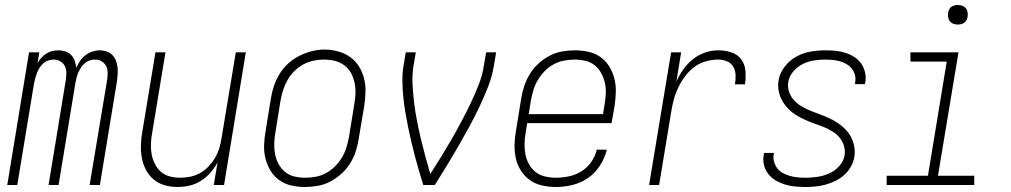

<svg xmlns="http://www.w3.org/2000/svg" viewBox="-20 -739 4040 767"><path d="M9 0 96 -530H137L130 -487Q136 -498 145 -508Q154 -518 165 -525Q176 -532 188.5 -535Q201 -538 214 -538Q228 -538 241.5 -533.5Q255 -529 264.5 -519Q274 -509 278.5 -496Q283 -483 285 -468Q291 -483 300 -496Q309 -509 321.5 -518.5Q334 -528 349 -533Q364 -538 378 -538Q393 -538 406 -533.5Q419 -529 428.5 -519.5Q438 -510 443 -497Q448 -484 449.5 -470Q451 -456 450 -441.5Q449 -427 447 -413L379 0H338L408 -420Q410 -434 410 -448.5Q410 -463 404 -475Q398 -487 386 -494Q374 -501 360 -501Q349 -501 338 -497.5Q327 -494 318.5 -486.5Q310 -479 303.5 -469Q297 -459 292.5 -448.5Q288 -438 285.5 -427.5Q283 -417 281 -406L214 0H174L243 -420Q245 -434 245 -448.5Q245 -463 239 -475Q233 -487 221 -494Q209 -501 195 -501Q184 -501 173 -497.5Q162 -494 153.5 -486.5Q145 -479 138.5 -469Q132 -459 128 -448.5Q124 -438 121 -427.5Q118 -417 116 -406L49 0Z M690 8Q663 8 638 1Q613 -6 593.5 -22.5Q574 -39 562.5 -61.5Q551 -84 546.5 -109.5Q542 -135 543 -162Q544 -189 549 -215L601 -530H641L588 -209Q584 -188 583 -166.5Q582 -145 585.5 -124.5Q589 -104 598 -85.5Q607 -67 622 -53.5Q637 -40 657.5 -34.5Q678 -29 699 -29Q719 -29 739.5 -33Q760 -37 779 -47.5Q798 -58 813 -74Q828 -90 839 -108.5Q850 -127 856 -147Q862 -167 865 -187L922 -530H962L875 0H834L849 -90Q837 -68 820.5 -49Q804 -30 782.5 -16.5Q761 -3 737 2.5Q713 8 690 8Z M1198 8Q1171 8 1144 2Q1117 -4 1095.5 -19.5Q1074 -35 1060.5 -57.5Q1047 -80 1040.5 -106Q1034 -132 1035 -160Q1036 -188 1041 -215L1062 -345Q1066 -371 1074.5 -396Q1083 -421 1097 -444Q1111 -467 1131.5 -485.5Q1152 -504 1176 -516Q1200 -528 1225.5 -534.5Q1251 -541 1277 -541Q1304 -541 1331 -533.5Q1358 -526 1379 -511Q1400 -496 1414 -473.5Q1428 -451 1434.5 -425Q1441 -399 1440 -370.5Q1439 -342 1435 -315L1413 -185Q1409 -159 1401 -134Q1393 -109 1378.5 -86Q1364 -63 1343.5 -44.5Q1323 -26 1299 -13.5Q1275 -1 1249 3.5Q1223 8 1198 8ZM1199 -29Q1220 -29 1241.5 -33Q1263 -37 1282.5 -47.5Q1302 -58 1318 -74Q1334 -90 1345.5 -109Q1357 -128 1363.5 -149Q1370 -170 1374 -191L1395 -321Q1399 -343 1400 -365Q1401 -387 1396.5 -408Q1392 -429 1382 -447.5Q1372 -466 1355 -478.5Q1338 -491 1317 -496Q1296 -501 1274 -501Q1253 -501 1232 -496.5Q1211 -492 1191.5 -481.5Q1172 -471 1156 -455Q1140 -439 1129 -420Q1118 -401 1111.5 -380.5Q1105 -360 1101 -339L1080 -209Q1076 -187 1075.5 -165Q1075 -143 1079 -122.5Q1083 -102 1093 -83.5Q1103 -65 1119 -52Q1135 -39 1156 -34Q1177 -29 1199 -29Z M1671 0Q1662 -29 1653.5 -57.5Q1645 -86 1637.5 -115Q1630 -144 1623 -173.5Q1616 -203 1610 -232.5Q1604 -262 1599 -292Q1594 -322 1591 -352.5Q1588 -383 1587.5 -414.5Q1587 -446 1592 -477L1601 -530H1641L1632 -477Q1626 -439 1628 -401.5Q1630 -364 1634.5 -327.5Q1639 -291 1646 -255Q1653 -219 1661.5 -183.5Q1670 -148 1679.5 -113Q1689 -78 1699 -44Q1721 -78 1742.5 -113Q1764 -148 1784.5 -183.5Q1805 -219 1824 -255Q1843 -291 1860.5 -327.5Q1878 -364 1892.5 -401Q1907 -438 1913 -477L1922 -530H1962L1953 -477Q1946 -434 1930 -393Q1914 -352 1895 -312Q1876 -272 1854.5 -232.5Q1833 -193 1810.5 -154Q1788 -115 1764.5 -76.5Q1741 -38 1717 0Z M2201 8Q2173 8 2146 2Q2119 -4 2097.5 -19Q2076 -34 2061.5 -56.5Q2047 -79 2041 -105Q2035 -131 2035.5 -159Q2036 -187 2041 -215L2062 -345Q2066 -371 2074.5 -396Q2083 -421 2097 -444Q2111 -467 2131.5 -485.5Q2152 -504 2176 -516.5Q2200 -529 2226 -533.5Q2252 -538 2277 -538Q2305 -538 2331.5 -532Q2358 -526 2379.5 -510.5Q2401 -495 2414.5 -472.5Q2428 -450 2434.5 -424Q2441 -398 2440 -370Q2439 -342 2435 -315L2423 -247H2086L2080 -209Q2076 -187 2075.5 -165Q2075 -143 2079 -122Q2083 -101 2093.5 -82.5Q2104 -64 2120 -51.5Q2136 -39 2157.5 -34Q2179 -29 2201 -29Q2226 -29 2252.5 -34.5Q2279 -40 2302.5 -54.5Q2326 -69 2342 -92Q2358 -115 2364 -141H2404Q2396 -108 2377 -78Q2358 -48 2329 -28Q2300 -8 2266.5 0Q2233 8 2201 8ZM2389 -283 2395 -321Q2399 -343 2400 -365Q2401 -387 2396.5 -407.5Q2392 -428 2382 -446.5Q2372 -465 2356 -478Q2340 -491 2319 -496Q2298 -501 2276 -501Q2255 -501 2233.5 -497Q2212 -493 2192.5 -482.5Q2173 -472 2157 -456Q2141 -440 2129.5 -421Q2118 -402 2111.5 -381Q2105 -360 2101 -339L2092 -283Z M2573 0 2661 -530H2701L2682 -413Q2693 -438 2709.5 -461.5Q2726 -485 2748 -502.5Q2770 -520 2796.5 -529Q2823 -538 2849 -538Q2876 -538 2901 -530Q2926 -522 2941 -502Q2956 -482 2958 -455Q2960 -428 2956 -402H2916Q2919 -420 2918.5 -438.5Q2918 -457 2909.5 -472Q2901 -487 2884.5 -494Q2868 -501 2849 -501Q2825 -501 2800 -494Q2775 -487 2754.5 -472Q2734 -457 2718 -436Q2702 -415 2690.5 -391.5Q2679 -368 2672.5 -344.5Q2666 -321 2662 -296L2613 0Z M3198 8Q3177 8 3156 6Q3135 4 3115.5 -2Q3096 -8 3079 -18Q3062 -28 3049.5 -43.5Q3037 -59 3032 -79.5Q3027 -100 3031 -120Q3031 -122 3031.5 -124Q3032 -126 3032 -128H3072Q3072 -127 3071.5 -125.5Q3071 -124 3071 -123Q3068 -107 3072.5 -92Q3077 -77 3086 -65.5Q3095 -54 3108.5 -47Q3122 -40 3136.5 -36Q3151 -32 3166.5 -30.5Q3182 -29 3198 -29Q3221 -29 3245 -32.5Q3269 -36 3292 -46Q3315 -56 3332.5 -75.5Q3350 -95 3354 -119Q3357 -138 3351.5 -156Q3346 -174 3335 -188Q3324 -202 3308.5 -212Q3293 -222 3276.5 -229Q3260 -236 3242.5 -242Q3225 -248 3208.5 -255Q3192 -262 3175.5 -270.5Q3159 -279 3145 -290Q3131 -301 3119.5 -315Q3108 -329 3100.5 -345Q3093 -361 3090 -379.5Q3087 -398 3090 -417Q3095 -447 3114.5 -472.5Q3134 -498 3161.5 -513Q3189 -528 3218.5 -533Q3248 -538 3277 -538Q3298 -538 3318 -536Q3338 -534 3357 -528Q3376 -522 3392.5 -511.5Q3409 -501 3420 -485.5Q3431 -470 3435.5 -450.5Q3440 -431 3437 -411Q3436 -409 3436 -407Q3436 -405 3435 -403H3395Q3396 -404 3396 -405.5Q3396 -407 3396 -409Q3399 -424 3395.5 -438.5Q3392 -453 3383.5 -464Q3375 -475 3362.5 -482.5Q3350 -490 3336 -494Q3322 -498 3307 -499.5Q3292 -501 3277 -501Q3255 -501 3232 -497.5Q3209 -494 3187.5 -483.5Q3166 -473 3149.5 -454Q3133 -435 3129 -412Q3126 -392 3131.5 -374.5Q3137 -357 3148 -343Q3159 -329 3174.5 -319Q3190 -309 3206.5 -301.5Q3223 -294 3240 -288Q3257 -282 3274 -275Q3291 -268 3307 -259.5Q3323 -251 3337.5 -240Q3352 -229 3363.5 -215.5Q3375 -202 3382.5 -185.5Q3390 -169 3393 -150.5Q3396 -132 3393 -113Q3390 -93 3379.5 -74Q3369 -55 3353 -40.5Q3337 -26 3317.5 -16.5Q3298 -7 3278 -1.5Q3258 4 3238 6Q3218 8 3198 8Z M3522 0V-37H3687L3762 -493H3617V-530H3809L3727 -37H3872V0ZM3806 -641Q3797 -641 3788.5 -644Q3780 -647 3774.5 -654Q3769 -661 3767.5 -670.5Q3766 -680 3768 -690Q3769 -696 3772 -702Q3775 -708 3781 -712Q3787 -716 3793.5 -717.5Q3800 -719 3806 -719Q3816 -719 3824.5 -716Q3833 -713 3838.5 -706Q3844 -699 3845.5 -689.5Q3847 -680 3845 -670Q3844 -664 3840.5 -658Q3837 -652 3831.5 -648Q3826 -644 3819.5 -642.5Q3813 -641 3806 -641Z"/></svg>

Font: Iosevka Curly XLtObl
Style: Regular
Weight: 200
Italic angle: -9°
Monospace: yes
Designer: Belleve Invis
Foundry: Belleve Invis
Version: Version 11.1.0; ttfautohint (v1.8.3)